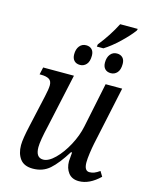

<svg xmlns="http://www.w3.org/2000/svg" viewBox="-129 -951 805 1042"><g transform="rotate(15 273.5 -430.5)"><path d="M338 -81Q338 -89 342 -131H336Q291 -59 252.5 -25Q214 9 158 9Q109 9 86.5 -21Q64 -51 64 -98Q64 -133 82 -212L121 -387Q131 -431 131 -452Q131 -476 115.5 -485.5Q100 -495 70 -495H62L71 -536H244L179 -237Q158 -148 158 -112Q158 -53 200 -53Q230 -53 265.5 -88Q301 -123 330 -177Q359 -231 370 -285L422 -536H515L445 -208Q440 -184 435.5 -152Q431 -120 431 -100Q431 -52 460 -52Q474 -52 487 -57Q500 -62 517 -74L534 -46Q476 10 417 10Q378 10 358 -16Q338 -42 338 -81ZM325 -734Q378 -800 414 -871H513L510 -861Q486 -828 443 -787Q400 -746 360 -721H323ZM215 -649Q215 -678 229 -695.5Q243 -713 266 -713Q286 -713 298 -701Q310 -689 310 -666Q310 -633 295.5 -617Q281 -601 260 -601Q239 -601 227 -613.5Q215 -626 215 -649ZM388 -649Q388 -678 402 -695.5Q416 -713 439 -713Q459 -713 471 -701Q483 -689 483 -666Q483 -633 468.5 -617Q454 -601 433 -601Q412 -601 400 -613.5Q388 -626 388 -649Z"/></g></svg>

Font: Noto Serif Narrow
Style: Italic
Weight: 400
Width: 4
Italic angle: -12°
Designer: Monotype Design Team
Foundry: Monotype Imaging Inc.
Version: Version 1.001